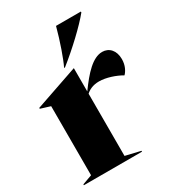

<svg xmlns="http://www.w3.org/2000/svg" viewBox="-182 -846 848 944"><g transform="rotate(-30 242.5 -373.5)"><path d="M13 0H343V-5L258 -25V-378C273 -392 297 -405 332 -405C372 -405 422 -388 456 -368C470 -382 485 -408 485 -444C485 -493 457 -523 418 -523C364 -523 312 -466 258 -391V-523H257L13 -439V-434L68 -417V-25L13 -5ZM217 -548H222C298 -608 385 -690 427 -742V-747H286C266 -672 236 -586 217 -548Z"/></g></svg>

Font: Nyght Serif Dark
Style: Regular
Weight: 800
Designer: Maksym Kobuzan
Version: Version 0.410;Glyphs 3.1.2 (3151)